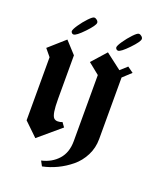

<svg xmlns="http://www.w3.org/2000/svg" viewBox="-166 -880 936 1130"><g transform="rotate(20 301.5 -314.5)"><path d="M219.2 119.1Q282.2 105 321.5 61.3Q360.8 17.6 360.8 -54.2V-467.8L291 -523.9L371.1 -613.8L470.2 -538.1L512.2 -576.2L548.8 -549.8L497.1 -502V-116.2Q497.1 -61 472.9 -13.4Q448.7 34.2 409.4 66.4Q370.1 98.6 325.9 119.6Q281.7 140.6 235.8 149.9ZM423.3 -643.1Q416 -643.1 411.6 -648.4Q407.2 -653.8 407.2 -658.2Q407.2 -669.4 427.5 -699Q447.8 -728.5 471.7 -753.7Q495.6 -778.8 505.4 -778.8Q514.6 -778.8 523.2 -771.2Q531.7 -763.7 531.7 -755.4Q531.7 -738.8 485.8 -690.9Q439.9 -643.1 423.3 -643.1ZM144.5 -643.1Q137.2 -643.1 132.8 -648.4Q128.4 -653.8 128.4 -658.2Q128.4 -669.4 148.4 -699Q168.5 -728.5 192.4 -753.7Q216.3 -778.8 226.1 -778.8Q235.4 -778.8 243.9 -771.2Q252.4 -763.7 252.4 -755.4Q252.4 -738.8 206.8 -690.9Q161.1 -643.1 144.5 -643.1ZM231.9 -130.9Q215.8 -130.9 207 -140.6Q198.2 -150.4 193.6 -177.7Q189 -205.1 189 -256.8V-528.8L121.1 -603L21 -514.2L58.1 -469.2V-74.2L142.1 6.8L279.8 -109.9L259.8 -137.2Q248.5 -130.9 231.9 -130.9Z"/></g></svg>

Font: KJV1611
Style: Regular
Weight: 400
Version: Version 3.6.1